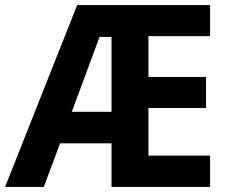

<svg xmlns="http://www.w3.org/2000/svg" viewBox="-21 -734 898 754"><path d="M804 0H417V-171H215L151 0H-1L282 -714H804V-592H562V-432H788V-310H562V-123H804ZM261 -295H417V-589H370Z"/></svg>

Font: Noto Sans Arabic SemCond
Style: Bold
Weight: 700
Width: 4
Designer: Monotype Design Team, Nadine Chahine, Nizar Qandah and Khaled Hosny
Foundry: Monotype Imaging Inc.
Version: Version 2.012; ttfautohint (v1.8.4.7-5d5b)